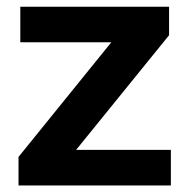

<svg xmlns="http://www.w3.org/2000/svg" viewBox="-20 -566 571 586"><path d="M36.5 0V-87L340 -462V-437H42V-545.5H496V-458.5L192 -83.5V-108.5H501.5V0Z"/></svg>

Font: Encode Sans SemiExpanded SemiBold
Style: Regular
Weight: 600
Width: 6
Designer: Multiple Designers
Foundry: Impallari Type
Version: Version 3.002